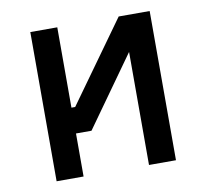

<svg xmlns="http://www.w3.org/2000/svg" viewBox="-64 -590 708 659"><g transform="rotate(-10 290.0 -260.0)"><path d="M230 -150 404 -394V0H498V-520H390L189 -240H176V-520H82V0H176V-150Z"/></g></svg>

Font: Grotesk 02 Mince
Style: Bold
Weight: 400
Designer: Frank Adebiaye, contributions by Jérémy Landes, Ariel Martín Pérez
Foundry: Velvetyne Type Foundry
Version: Version 3.000;Glyphs 3.1.2 (3150)